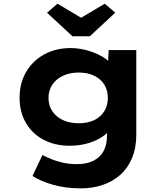

<svg xmlns="http://www.w3.org/2000/svg" viewBox="-20 -806 910 1056"><path d="M425.3 230Q340.1 230 271 210.1Q201.9 190.1 158.6 161.8L213.4 46.7Q235.6 58.1 263.8 69.7Q292.1 81.4 327.1 89Q362.1 96.7 404.7 96.7Q456.1 96.7 493 78.5Q529.9 60.4 549.2 25.6Q568.6 -9.3 568.6 -62.1V-129L599.1 -123.8Q591.8 -92.5 557.9 -64.9Q523.9 -37.3 473 -20.8Q422.1 -4.4 362.9 -4.4Q282.2 -4.4 219.7 -37.3Q157.3 -70.3 122.5 -130Q87.7 -189.7 87.7 -268.2Q87.7 -349.3 124 -410.8Q160.3 -472.3 223.7 -507Q287.1 -541.7 369.8 -541.7Q395.8 -541.7 426.7 -536.4Q457.6 -531 488.1 -520Q518.5 -508.9 544.1 -493.8Q569.8 -478.6 586.3 -459.6Q602.8 -440.5 604.4 -419.2L571.4 -410.6L577.8 -530.7H729.6V-65.5Q729.6 7.4 706.4 62.9Q683.3 118.4 641.5 155.6Q599.7 192.9 544 211.4Q488.4 230 425.3 230ZM413.9 -128.1Q462 -128.1 498 -145.3Q534.1 -162.6 553.6 -194.2Q573.1 -225.8 573.1 -267Q573.1 -309.3 553.9 -340.4Q534.6 -371.5 498.6 -389.2Q462.6 -407 413.9 -407Q363.7 -407 326.1 -389.2Q288.6 -371.5 267.6 -340.1Q246.7 -308.8 246.7 -267Q246.7 -226.2 267.6 -194.6Q288.6 -163 326.1 -145.5Q363.7 -128.1 413.9 -128.1ZM378.6 -606.4 238.6 -736.1 296.1 -785.7 441.2 -699.5H411.2L556.3 -785.7L613.8 -736.1L473.8 -606.4Z"/></svg>

Font: Lexend Giga
Style: Regular
Weight: 400
Designer: Bonnie Shaver-Troup, Thomas Jockin
Foundry: Lexend
Version: Version 1.007